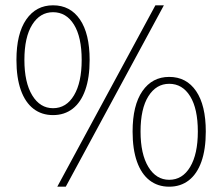

<svg xmlns="http://www.w3.org/2000/svg" viewBox="-20 -692 838 724"><path d="M180 -258Q137 -258 106 -282Q75 -306 58.5 -352.5Q42 -399 42 -466Q42 -565 79 -618.5Q116 -672 180 -672Q245 -672 281.5 -618.5Q318 -565 318 -466Q318 -399 301.5 -352.5Q285 -306 254 -282Q223 -258 180 -258ZM180 -284Q230 -284 259 -332.5Q288 -381 288 -466Q288 -552 259 -599Q230 -646 180 -646Q131 -646 101.5 -599Q72 -552 72 -466Q72 -381 101.5 -332.5Q131 -284 180 -284ZM196 12 566 -672H598L228 12ZM618 12Q575 12 544 -12Q513 -36 496.5 -82.5Q480 -129 480 -196Q480 -295 517 -348.5Q554 -402 618 -402Q683 -402 719.5 -348.5Q756 -295 756 -196Q756 -129 739.5 -82.5Q723 -36 692 -12Q661 12 618 12ZM618 -14Q668 -14 697 -62.5Q726 -111 726 -196Q726 -282 697 -329Q668 -376 618 -376Q569 -376 539.5 -329Q510 -282 510 -196Q510 -111 539.5 -62.5Q569 -14 618 -14Z"/></svg>

Font: Source Sans 3 Variable
Style: Regular
Weight: 200
Designer: Paul D. Hunt
Foundry: Adobe Systems Incorporated
Version: Version 3.026